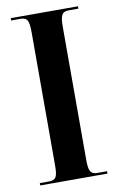

<svg xmlns="http://www.w3.org/2000/svg" viewBox="-83 -760 495 807"><g transform="rotate(-10 165.0 -357.0)"><path d="M22 0H309V-10H269C239 -10 231 -23 231 -72V-639C231 -691 239 -704 269 -704H309V-714H22V-704H61C91 -704 98 -691 98 -639V-72C98 -23 91 -10 61 -10H22Z"/></g></svg>

Font: Noto Serif Display ExtraCondensed
Style: Bold
Weight: 700
Width: 2
Designer: Monotype Design Team
Foundry: Monotype Imaging Inc.
Version: Version 2.009